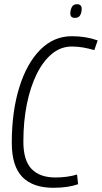

<svg xmlns="http://www.w3.org/2000/svg" viewBox="-20 -882 484 912"><path d="M234 10Q136 10 86 -41.5Q36 -93 36 -203Q36 -352 71.5 -466.5Q107 -581 171 -645.5Q235 -710 321 -710Q355 -710 385.5 -705Q416 -700 444 -690L428 -644Q400 -652 374.5 -656.5Q349 -661 321 -661Q269 -661 227 -626.5Q185 -592 154.5 -530.5Q124 -469 107.5 -387Q91 -305 91 -209Q91 -120 130 -79.5Q169 -39 243 -39Q300 -39 346 -53L351 -7Q303 10 234 10ZM336 -797Q314 -797 314 -818Q314 -834 321 -848Q328 -862 346 -862Q368 -862 368 -840Q368 -823 361 -810Q354 -797 336 -797Z"/></svg>

Font: Georama SemiCondensed Light
Style: Italic
Weight: 300
Width: 4
Italic angle: -9°
Designer: Jean-Baptiste Levee
Foundry: Production Type
Version: Version 1.000